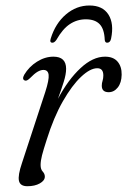

<svg xmlns="http://www.w3.org/2000/svg" viewBox="-20 -652 452 681"><path d="M68 -366.5Q57 -370.5 66 -387Q83 -415.5 111.2 -433.2Q139.5 -451 169.5 -451Q214.5 -451 214.5 -408Q214.5 -388.5 206 -361.5Q197.5 -334.5 185.5 -301.5Q222 -370 265.8 -410.5Q309.5 -451 352.5 -451Q382 -451 397 -433.5Q412 -416 411.5 -387Q411 -358.5 397.8 -341.8Q384.5 -325 365.5 -325Q341 -325 341 -348Q341 -357 343.8 -365.5Q346.5 -374 346.5 -384.5Q346.5 -410 325 -410Q300 -410 267.8 -379.8Q235.5 -349.5 203 -292.8Q170.5 -236 145.5 -156Q134 -120.5 129 -101Q124 -81.5 124 -66.5Q124 -51.5 131.5 -43.5Q139 -35.5 139 -25.5Q139 -11.5 121.2 -1.5Q103.5 8.5 77 8.5Q51.5 8.5 47.2 -10.8Q43 -30 58 -74L140.5 -325.5Q154.5 -369 152.5 -386.5Q150.5 -404 134 -404Q124.5 -404 113.2 -397.5Q102 -391 85.5 -374Q74.5 -363.5 68 -366.5ZM284.5 -583.5Q253.5 -583.5 227.8 -566.5Q202 -549.5 180 -510.5Q173 -500.5 166 -500.5Q155 -500.5 160 -515.5Q176.5 -569 213.8 -600.8Q251 -632.5 297.5 -632.5Q344 -632.5 364.5 -600.5Q385 -568.5 374 -515Q371 -500.5 360 -500.5Q352.5 -500.5 351.5 -510.5Q350 -549 333.5 -566.2Q317 -583.5 284.5 -583.5Z"/></svg>

Font: Fraunces 72pt Soft Light
Style: Italic
Weight: 300
Italic angle: -16°
Version: Version 1.000;[b76b70a41]